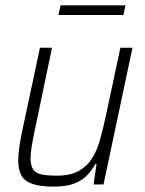

<svg xmlns="http://www.w3.org/2000/svg" viewBox="-20 -688 539 716"><path d="M181 8Q131 8 101.5 -2Q72 -12 60 -33.5Q48 -55 48 -90Q48 -110 51.5 -135.5Q55 -161 61 -191L129 -510H174L109 -199Q102 -166 98 -141Q94 -116 94 -98Q94 -71 103.5 -56.5Q113 -42 135 -37.5Q157 -33 193 -33Q243 -33 274.5 -51Q306 -69 324.5 -99.5Q343 -130 353.5 -168.5Q364 -207 373 -248L429 -510H474L366 0H329L340 -77H336Q324 -55 306 -35.5Q288 -16 258 -4Q228 8 181 8ZM198 -632 206 -668H448L440 -632Z"/></svg>

Font: Saira SemiCondensed ExtraLight
Style: Italic
Weight: 250
Width: 4
Italic angle: -12°
Designer: Hector Gatti with collaboration of the Omnibus-Type team
Foundry: Omnibus-Type
Version: Version 1.101